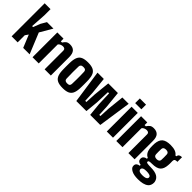

<svg xmlns="http://www.w3.org/2000/svg" viewBox="140 -1942 3287 3287"><g transform="rotate(45 1783.0 -299.0)"><path d="M40 0V-800H182V-648L164 -372H188L237 -499L296 -600H453L322 -376L476 0H320L226 -230L186 -172V0Z M546 0V-600H696V-535H725Q748 -571 773.5 -590.5Q799 -610 848 -610Q916 -610 952.5 -571Q989 -532 989 -441V0H839V-454Q839 -501 783 -501Q760 -501 733 -489.5Q706 -478 696 -458V0Z M1282 10Q1206 10 1160 -10Q1114 -30 1092 -74Q1070 -118 1066 -191Q1065 -210 1064.5 -239.5Q1064 -269 1064 -301.5Q1064 -334 1064.5 -363Q1065 -392 1066 -410Q1071 -484 1092.5 -527.5Q1114 -571 1160 -590.5Q1206 -610 1282 -610Q1360 -610 1405.5 -589.5Q1451 -569 1472 -525Q1493 -481 1497 -410Q1498 -391 1498.5 -361.5Q1499 -332 1499 -299.5Q1499 -267 1498.5 -238Q1498 -209 1497 -191Q1493 -118 1471.5 -74Q1450 -30 1405 -10Q1360 10 1282 10ZM1282 -102Q1317 -102 1331 -115Q1345 -128 1346 -153Q1348 -212 1348.5 -258.5Q1349 -305 1348.5 -350Q1348 -395 1346 -448Q1345 -472 1331 -485Q1317 -498 1282 -498Q1248 -498 1232.5 -484Q1217 -470 1216 -448Q1214 -387 1214 -309.5Q1214 -232 1217 -153Q1218 -128 1233 -115Q1248 -102 1282 -102Z M1606 0 1519 -600H1672L1703 -299L1712 -110H1740L1749 -299L1780 -600H2013L2043 -299L2052 -110H2080L2089 -299L2121 -600H2274L2186 0H1942L1919 -234L1910 -490H1882L1873 -234L1850 0Z M2344 -687V-800H2494V-687ZM2344 0V-600H2494V0Z M2574 0V-600H2724V-535H2753Q2776 -571 2801.5 -590.5Q2827 -610 2876 -610Q2944 -610 2980.5 -571Q3017 -532 3017 -441V0H2867V-454Q2867 -501 2811 -501Q2788 -501 2761 -489.5Q2734 -478 2724 -458V0Z M3297 202Q3200 202 3146 174.5Q3092 147 3083 111Q3082 104 3081 93Q3080 82 3081 74Q3085 51 3103.5 35.5Q3122 20 3158 15V-6Q3090 -14 3082 -64Q3081 -76 3081 -82.5Q3081 -89 3082 -97Q3085 -118 3105.5 -135Q3126 -152 3160 -156V-177Q3117 -196 3095 -235.5Q3073 -275 3069 -337Q3068 -368 3068 -388.5Q3068 -409 3069 -430Q3077 -527 3126.5 -568.5Q3176 -610 3283 -610Q3419 -610 3464 -541H3485Q3490 -572 3509 -585.5Q3528 -599 3566 -600V-487H3550Q3525 -487 3510.5 -476.5Q3496 -466 3496 -437Q3497 -394 3497 -375Q3497 -356 3495 -337Q3489 -240 3440 -198Q3391 -156 3283 -156H3280Q3233 -156 3217.5 -149.5Q3202 -143 3202 -129V-124Q3202 -109 3226.5 -104.5Q3251 -100 3309 -99Q3416 -98 3469 -66Q3522 -34 3534 27Q3536 35 3536 48Q3536 61 3534 75Q3526 123 3493.5 150.5Q3461 178 3410.5 190Q3360 202 3297 202ZM3283 -268Q3312 -268 3329.5 -280.5Q3347 -293 3348 -315Q3352 -376 3348 -450Q3345 -498 3283 -498Q3218 -498 3216 -448Q3215 -410 3214.5 -380.5Q3214 -351 3216 -319Q3219 -268 3283 -268ZM3303 100Q3393 100 3409 63Q3416 47 3408 30Q3401 14 3374 6.5Q3347 -1 3303 -1Q3259 -1 3237 8.5Q3215 18 3209 35Q3206 42 3206.5 50.5Q3207 59 3209 65Q3216 84 3239 92Q3262 100 3303 100Z"/></g></svg>

Font: Big Shoulders Text Black
Style: Regular
Weight: 900
Designer: Patric King
Foundry: XO Type Co
Version: Version 1.000; ttfautohint (v1.8.2)